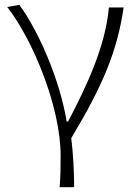

<svg xmlns="http://www.w3.org/2000/svg" viewBox="-20 -558 560 795"><path d="M10 -529C116 -393 231 -115 231 86C231 140 231 164 227 217H287C287 153 283 77 275 14C406 -204 465 -345 492 -527H431C416 -365 340 -204 262 -55H256C227 -232 137 -434 60 -538Z"/></svg>

Font: GenEiGothic-pro-Light
Style: Regular
Weight: 300
Designer: Ryoko NISHIZUKA (kana & ideographs); Paul D. Hunt (Latin, Greek & Cyrillic); Wenlong ZHANG (bopomofo); Sandoll Communica
Foundry: Adobe Systems Incorporated; o_tamon
Version: Version 1.000.140830